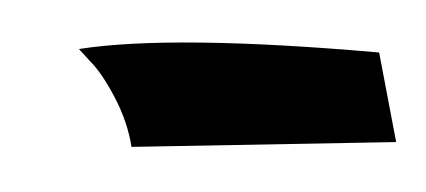

<svg xmlns="http://www.w3.org/2000/svg" viewBox="-26 -286 413 186"><g transform="rotate(5 180.5 -193.0)"><path d="M337 -249 361 -164 106 -137Q100 -161 85.5 -183.5Q71 -206 59 -216L47 -227Q136 -249 337 -249Z"/></g></svg>

Font: Ceviche One
Style: Regular
Weight: 400
Version: Version 1.002